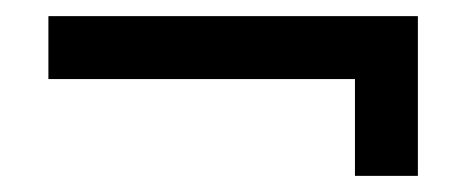

<svg xmlns="http://www.w3.org/2000/svg" viewBox="-20 -389 578 238"><path d="M40 -291V-369H498V-171H420V-291Z"/></svg>

Font: Girassol
Style: Regular
Weight: 400
Width: 3
Designer: Liam Spradlin
Version: Version 1.004